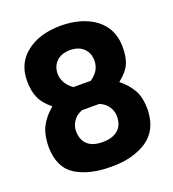

<svg xmlns="http://www.w3.org/2000/svg" viewBox="-131 -802 821 912"><g transform="rotate(-20 280.0 -346.0)"><path d="M278 -702Q169 -701 105 -650Q40 -600 39 -513Q38 -462 54 -425Q69 -389 111 -355Q71 -323 50 -283Q28 -242 28 -175Q31 -72 101 -30Q171 11 278 10Q385 11 457 -36Q528 -83 531 -186Q531 -247 510 -285Q489 -323 449 -355Q491 -388 506 -421Q522 -455 521 -512Q519 -600 453 -651Q386 -701 278 -702ZM278 -114Q227 -114 202 -138Q176 -161 176 -207Q176 -232 191 -255Q205 -277 236 -290H324Q353 -278 368 -255Q383 -232 383 -207Q383 -161 356 -138Q329 -114 278 -114ZM280 -578Q326 -577 349 -553Q373 -529 373 -491Q373 -467 361 -445Q348 -424 324 -407H236Q212 -424 200 -445Q187 -467 187 -491Q187 -529 211 -553Q235 -577 280 -578Z"/></g></svg>

Font: RazerF5
Style: Bold
Weight: 700
Foundry: Razer Inc.
Version: Version 1.000;PS 001.001;hotconv 1.0.56